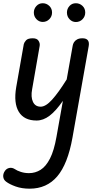

<svg xmlns="http://www.w3.org/2000/svg" viewBox="-36 -737 587 1186"><path d="M147 428.5Q99 428.5 61 415Q23 401.5 1.5 385Q-14 373.5 -16 355Q-18 336.5 -5.5 318.5Q4.5 304 21.5 300.5Q38.5 297 54.5 307Q69.5 317.5 93.2 325Q117 332.5 143 332.5Q182 332.5 215 311.8Q248 291 273 242Q298 193 313 107.5L352.5 -114Q308.5 -51 269.8 -21.8Q231 7.5 190 7.5Q113 7.5 80.2 -46.2Q47.5 -100 64 -197.5L111 -464.5Q113.5 -475 124.8 -487.8Q136 -500.5 166.5 -500.5Q192.5 -500.5 202.2 -485Q212 -469.5 209 -453L162.5 -186Q153.5 -138 167.5 -108Q181.5 -78 215.5 -78Q246.5 -78 285.5 -121Q324.5 -164 376 -246.5L413 -454.5Q414.5 -465 420.8 -475.5Q427 -486 439.8 -493.2Q452.5 -500.5 473.5 -500.5Q497 -500.5 506.5 -488.2Q516 -476 512 -452.5L411.5 114Q382.5 276 317.8 352.2Q253 428.5 147 428.5ZM432.5 -601Q410 -601 393.8 -618Q377.5 -635 377.5 -659.5Q377.5 -682.5 393 -699.8Q408.5 -717 432.5 -717Q456 -717 473.2 -701Q490.5 -685 490.5 -659.5Q490.5 -635.5 473.8 -618.2Q457 -601 432.5 -601ZM228 -601.5Q205.5 -601.5 189.2 -618.5Q173 -635.5 173 -659.5Q173 -682.5 188.8 -699.8Q204.5 -717 228 -717Q251 -717 268.2 -700.8Q285.5 -684.5 285.5 -659.5Q285.5 -635.5 268.8 -618.5Q252 -601.5 228 -601.5Z"/></svg>

Font: Edu AU VIC WA NT Hand Medium
Style: Regular
Weight: 500
Version: Version 1.001